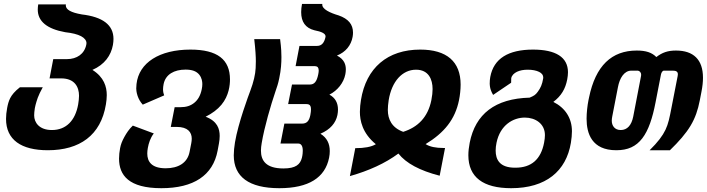

<svg xmlns="http://www.w3.org/2000/svg" viewBox="-20 -777 3656 993"><path d="M227.5 0C391.6 0 501.5 -76.7 527.8 -237.3C530.3 -252.4 532.2 -269.5 532.2 -285.2C532.2 -328.1 518.1 -377.9 458 -415.5C521 -442.9 554.2 -490.2 564 -544.4C565.9 -555.7 566.9 -565.9 566.9 -575.7C566.9 -647.9 511.7 -689.9 401.4 -702.6H402.3C347.7 -711.9 320.3 -727.1 320.3 -749C320.3 -750.5 320.3 -752.4 320.8 -754.4H177.7C176.3 -745.1 175.3 -736.3 175.3 -727.5C175.3 -667 222.7 -627.4 317.4 -610.4C353.5 -606.4 380.9 -599.6 399.4 -589.8C417 -580.6 427.2 -567.4 427.2 -554.2C427.2 -551.3 426.8 -547.9 426.3 -545.9C416.5 -498 377.9 -471.2 325.7 -471.2H255.4L236.3 -371.6H296.4C366.7 -371.6 388.7 -326.7 388.7 -281.7C388.7 -268.6 386.7 -251.5 384.3 -237.3C369.6 -153.8 322.3 -104.5 248.5 -104.5C183.1 -104.5 156.7 -143.1 156.7 -180.2C156.7 -187.5 157.7 -204.1 160.2 -217.8C164.1 -239.3 173.3 -266.1 175.3 -271.5C181.2 -287.6 189.5 -304.2 201.2 -325.7H83C56.2 -304.7 41.5 -286.6 32.7 -269.5C24.4 -252.9 20.5 -237.3 17.1 -219.2C13.2 -198.7 11.2 -179.2 11.2 -162.1C11.2 -54.2 89.4 0 227.5 0Z M814.5 196.3C981.9 196.3 1081.5 129.9 1105.5 2L1112.3 -34.7C1114.7 -48.3 1116.2 -60.5 1116.2 -73.7C1116.2 -110.4 1104.5 -150.4 1043.5 -173.3C1077.6 -190.4 1105 -210.9 1125 -234.9C1165 -282.7 1169.4 -339.4 1169.4 -366.2C1169.4 -469.2 1104.5 -520.5 964.8 -520.5C805.2 -520.5 698.2 -453.1 686 -342.3C685.1 -334 684.6 -323.2 684.6 -319.3C684.6 -315.4 685.1 -300.3 691.4 -281.7C697.3 -264.2 705.6 -250 718.3 -235.8L829.1 -283.7C825.2 -294.4 824.2 -300.8 823.7 -305.7C823.2 -310.5 823.2 -314 823.2 -314.9C823.2 -322.8 824.2 -332 826.2 -342.3C836.4 -392.1 880.4 -417 939.5 -417C974.6 -417 996.1 -408.2 1010.3 -391.1C1024.4 -373.5 1026.4 -354 1026.4 -341.8C1026.4 -333.5 1025.4 -324.7 1023.4 -315.4C1016.6 -281.7 1002.9 -259.8 983.9 -244.6C964.8 -229.5 942.9 -222.7 914.1 -222.7H883.3L863.3 -120.6H894C951.2 -120.6 971.7 -93.3 971.7 -59.6C971.7 -52.2 970.7 -44.4 969.2 -36.1L960.4 8.8C949.2 65.9 901.9 93.3 836.9 93.3C763.7 93.3 741.7 58.6 741.7 17.1C741.7 8.3 742.7 -2 744.6 -12.2C749 -36.1 757.3 -63.5 775.4 -86.9L667 -127.4C647.9 -109.4 634.8 -89.8 623 -68.4C610.8 -45.9 605 -30.8 601.1 -10.7C597.7 6.8 595.7 26.4 595.7 43.5C595.7 129.4 646 196.3 814.5 196.3Z M1424.8 196.3C1576.7 196.3 1661.6 141.6 1682.1 38.6C1684.6 26.9 1685.5 14.6 1685.5 4.4C1685.5 -34.2 1670.9 -64.5 1637.2 -85.4C1688 -106.9 1716.8 -141.1 1725.1 -182.1C1727.1 -191.9 1728 -201.7 1728 -210.4C1728 -244.1 1714.4 -271 1683.6 -287.6C1725.6 -308.6 1757.8 -349.1 1766.1 -393.1C1767.6 -401.4 1768.6 -409.2 1768.6 -418C1768.6 -441.4 1761.7 -469.7 1722.7 -489.7C1767.6 -507.3 1795.9 -542.5 1803.7 -586.4C1805.2 -594.2 1805.7 -602.5 1805.7 -608.4C1805.7 -650.9 1781.7 -679.7 1731.4 -697.3C1710 -703.6 1687.5 -711.9 1671.4 -721.7C1655.3 -731.4 1644.5 -743.2 1647 -756.8H1542C1539.1 -741.7 1537.6 -727.5 1537.6 -714.4C1537.6 -663.6 1560.1 -632.3 1605.5 -620.6C1644 -613.3 1663.6 -603 1663.6 -589.4V-586.4C1657.2 -555.2 1643.1 -539.6 1620.1 -539.6H1528.8L1508.8 -435.1H1600.1C1611.3 -435.1 1619.6 -434.6 1624 -428.7C1626.5 -425.3 1628.4 -419.9 1628.4 -412.1C1628.4 -406.7 1627.4 -400.9 1626 -393.1C1618.2 -354 1605.5 -339.8 1582 -339.8H1490.2L1470.2 -238.8H1562C1567.4 -238.8 1572.3 -238.3 1576.7 -236.8C1584.5 -233.9 1588.4 -225.6 1588.4 -211.4C1588.4 -204.6 1587.4 -193.8 1585 -181.6C1579.1 -152.8 1567.9 -137.7 1542 -137.7H1450.7L1430.7 -34.7H1522C1537.1 -34.7 1545.9 -22.9 1545.9 2.4C1545.9 8.3 1545.4 23.4 1541.5 38.6C1532.7 73.2 1510.3 94.2 1445.8 94.2C1356.4 94.2 1329.6 54.2 1329.6 2C1329.6 -10.3 1331.1 -22.9 1333.5 -37.1C1347.2 -119.6 1380.9 -234.4 1404.8 -304.7C1413.1 -329.1 1418 -341.8 1424.3 -372.6C1433.6 -416.5 1435.5 -452.1 1435.5 -481.9C1435.5 -497.1 1435.1 -526.4 1428.7 -574.7H1294.9C1301.3 -519.5 1303.2 -482.9 1303.2 -460C1303.2 -448.2 1302.7 -439 1302.2 -424.8C1300.8 -392.6 1291.5 -352.5 1274.4 -307.1C1266.1 -285.2 1211.9 -140.6 1195.3 -41C1191.4 -17.6 1189 6.8 1189 26.4C1189 136.7 1266.6 196.3 1424.8 196.3Z M1789.6 133.8C1887.7 106 1971.7 67.9 2040.5 17.1C2080.1 67.4 2151.4 105.5 2253.9 131.8L2281.7 -11.7H2271.5C2235.8 -11.7 2202.6 -17.6 2181.2 -31.7C2277.8 -90.3 2334 -159.7 2354 -259.3C2358.9 -283.2 2362.3 -313.5 2362.3 -339.4C2362.3 -458.5 2290.5 -520.5 2153.3 -520.5C1984.4 -520.5 1873.5 -426.3 1846.7 -259.3C1843.8 -241.2 1841.3 -218.8 1841.3 -198.7C1841.3 -154.3 1853.5 -88.4 1923.8 -31.2C1900.4 -17.1 1864.3 -10.7 1817.4 -10.7ZM2065.4 -95.2C2006.8 -116.2 1985.8 -159.7 1985.8 -208.5C1985.8 -221.2 1987.3 -240.7 1990.2 -258.8C2005.9 -356 2060.5 -416.5 2131.8 -416.5C2196.8 -416.5 2217.3 -366.2 2217.3 -316.4C2217.3 -300.8 2215.3 -280.8 2210.9 -258.8C2192.9 -169.9 2140.6 -119.1 2065.4 -95.2Z M2623.5 196.3C2803.2 196.3 2908.2 108.4 2932.6 -38.6C2936 -58.6 2938 -82 2938 -98.1C2938 -165.5 2903.8 -218.8 2841.8 -250C2882.8 -280.8 2904.3 -317.4 2913.6 -366.2C2916 -379.4 2917.5 -391.6 2917.5 -403.3C2917.5 -481.4 2854 -520.5 2736.8 -520.5C2609.4 -520.5 2533.2 -474.6 2515.6 -378.9C2513.7 -367.7 2512.7 -358.9 2512.7 -343.8C2512.7 -342.8 2512.7 -337.4 2513.7 -331.5C2515.6 -317.9 2519.5 -304.7 2530.3 -286.1L2623.5 -349.1L2624 -372.1C2626.5 -387.2 2638.7 -398.4 2653.8 -405.8C2669.4 -413.1 2688 -416.5 2709.5 -416.5C2732.9 -416.5 2753.4 -412.6 2768.1 -405.3C2781.7 -398.4 2789.6 -389.6 2789.6 -374.5C2789.6 -373.5 2789.6 -373 2789.1 -370.6C2784.2 -340.3 2775.4 -321.3 2761.2 -302.2C2749.5 -286.1 2741.2 -281.2 2719.2 -272C2540.5 -267.1 2438.5 -187.5 2409.2 -38.6C2404.8 -15.6 2402.3 5.4 2402.3 25.9C2402.3 139.2 2478.5 196.3 2623.5 196.3ZM2643.6 90.3C2563.5 90.3 2543.5 47.9 2543.5 1.5C2543.5 -11.2 2544.9 -23.9 2547.9 -38.6C2566.9 -130.9 2634.3 -168.9 2694.3 -168.9C2749 -168.9 2798.3 -137.2 2798.3 -78.1C2798.3 -67.9 2796.9 -53.7 2793.9 -38.6C2777.3 47.4 2728 90.3 2646 90.3Z M3167.5 0C3227.5 0 3269.5 -19.5 3301.8 -61.5C3334.5 -104 3355 -168 3370.1 -246.1L3398.4 -391.6C3400.4 -401.4 3406.2 -411.6 3413.6 -411.6H3460C3475.6 -411.6 3485.8 -407.2 3485.8 -393.1C3485.8 -390.1 3485.4 -387.7 3484.9 -384.3L3452.6 -218.8C3442.9 -168.5 3436.5 -136.7 3421.9 -106C3406.7 -74.2 3383.3 -43 3339.8 0H3444.8C3491.2 -44.9 3526.9 -85.9 3551.3 -126.5C3575.7 -167 3589.8 -209 3599.1 -257.3L3607.9 -302.7C3613.3 -329.6 3615.7 -354 3615.7 -375C3615.7 -468.8 3566.4 -515.6 3476.1 -515.6C3433.6 -515.6 3404.8 -505.4 3374.5 -481.9C3351.6 -505.4 3320.8 -515.6 3273.4 -515.6C3143.6 -515.6 3060.1 -437.5 3026.4 -272.5L3023.4 -258.3C3018.1 -231.9 3013.7 -193.8 3013.7 -163.1C3013.7 -86.9 3040.5 0 3167.5 0ZM3190.4 -104.5C3158.2 -104.5 3144 -127.9 3144 -152.8C3144 -159.7 3145 -167 3146.5 -174.8L3175.8 -325.7C3180.2 -349.1 3188 -370.6 3199.7 -386.2C3211.4 -401.9 3226.6 -411.6 3244.6 -411.6H3277.8C3281.7 -411.6 3287.1 -409.2 3291 -404.8C3293.9 -401.4 3295.9 -397 3295.9 -389.6C3295.9 -388.7 3295.9 -386.7 3295.4 -384.3L3254.9 -173.8C3246.1 -129.4 3224.1 -104.5 3190.4 -104.5Z"/></svg>

Font: Hack
Style: Bold Oblique
Weight: 700
Italic angle: -12°
Monospace: yes
Designer: Christopher Simpkins
Foundry: Christopher Simpkins
Version: Version 2.010